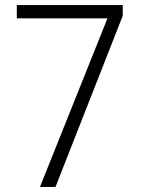

<svg xmlns="http://www.w3.org/2000/svg" viewBox="-20 -734 553 754"><path d="M137 0H198L462 -672V-714H46V-662H402Z"/></svg>

Font: Noto Sans Khmer SemiCondensed Light
Style: Regular
Weight: 300
Width: 4
Designer: Danh Hong and the Monotype Design Team
Foundry: Monotype Imaging Inc.
Version: Version 2.004